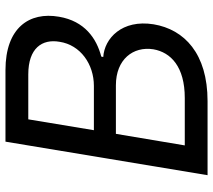

<svg xmlns="http://www.w3.org/2000/svg" viewBox="-58 -709 767 691"><g transform="rotate(-90 325.5 -363.5)"><path d="M40.5 0H307.2C478.3 0 565 -83.8 583.5 -193.9C601.9 -308.2 532.7 -371.1 465.9 -375.4L467.3 -382.5C532.3 -399.5 595.2 -441.8 610.8 -534.8C629.3 -641.3 571.4 -727.3 418.7 -727.3H161.2ZM147.7 -82 189.3 -329.9H364C457.4 -329.9 505 -267.8 493.6 -195C482.6 -132.1 430.8 -82 318.2 -82ZM202.4 -409.1 241.5 -645.2H403.4C497.5 -645.2 531.6 -595.5 520.6 -532.7C509.2 -457.4 440 -409.1 361.9 -409.1Z"/></g></svg>

Font: Margiela Sans Text
Style: Italic
Weight: 400
Italic angle: -9.39999°
Designer: Stefan Endress, Andreas Faust
Version: Version 1.100;FEAKit 1.0